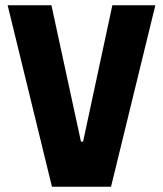

<svg xmlns="http://www.w3.org/2000/svg" viewBox="-20 -708 618 728"><path d="M177 0 9 -688H175L287 -171H295L406 -688H569L401 0Z"/></svg>

Font: Saira Semi Condensed
Style: Bold
Weight: 700
Width: 4
Designer: Hector Gatti with collaboration of the Omnibus-Type team
Foundry: Omnibus-Type
Version: Version 1.001; ttfautohint (v1.8)